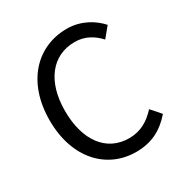

<svg xmlns="http://www.w3.org/2000/svg" viewBox="-175 -884 988 1034"><g transform="rotate(-30 319.0 -367.0)"><path d="M377 14C474 14 543 -23 603 -92L551 -151C504 -100 453 -69 381 -69C241 -69 154 -184 154 -369C154 -553 245 -665 384 -665C448 -665 495 -636 534 -594L585 -656C543 -703 473 -748 383 -748C196 -748 57 -603 57 -366C57 -129 196 14 377 14Z"/></g></svg>

Font: Bithumb Trading Sans
Style: Regular
Weight: 400
Designer: HamHyungwon
Foundry: Bithumb
Version: Version 1.300;FEAKit 1.0